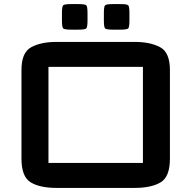

<svg xmlns="http://www.w3.org/2000/svg" viewBox="-20 -912 936 939"><path d="M85 -570Q85 -655.5 132.8 -681.2Q180.5 -707 256 -707H639Q715 -707 763 -681.2Q811 -655.5 811 -570V-136Q811 -47 765.2 -20Q719.5 7 639 7H256Q175.5 7 130.2 -20.2Q85 -47.5 85 -136ZM217 -585V-115Q217 -115 217 -115Q217 -115 217 -115H679Q679 -115 679 -115Q679 -115 679 -115V-585Q679 -585 679 -585Q679 -585 679 -585H217Q217 -585 217 -585Q217 -585 217 -585ZM283 -812V-848Q283 -880.5 289 -886.2Q295 -892 328 -892H363Q396 -892 402 -886.2Q408 -880.5 408 -848V-812Q408 -779 402 -773Q396 -767 363 -767H328Q295 -767 289 -773Q283 -779 283 -812ZM488 -812V-848Q488 -880.5 494 -886.2Q500 -892 533 -892H568Q601 -892 607 -886.2Q613 -880.5 613 -848V-812Q613 -779 607 -773Q601 -767 568 -767H533Q500 -767 494 -773Q488 -779 488 -812Z"/></svg>

Font: Science Gothic
Style: Regular
Weight: 400
Designer: Thomas Phinney, Vassil Kateliev, Brandon Buerkle
Foundry: Font Detective LLC
Version: Version 1.018